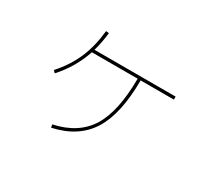

<svg xmlns="http://www.w3.org/2000/svg" viewBox="-121 -851 1242 1111"><g transform="rotate(30 500.0 -295.5)"><path d="M844 -490V-470H622Q621 -244 546.5 -126.5Q472 -9 310 26L306 6Q462 -27 531.5 -138.5Q601 -250 602 -470H296Q257 -352 171 -257L157 -271Q224 -346 259.5 -428Q295 -510 306 -617L326 -615Q319 -549 302 -490Z"/></g></svg>

Font: Mplus 1p Thin
Style: Regular
Weight: 250
Version: Version 1.061